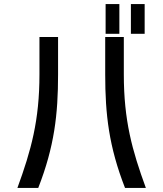

<svg xmlns="http://www.w3.org/2000/svg" viewBox="-20 -900 807 949"><path d="M570 -880H502V-733H570ZM66 29H169C249 -176 267 -335 267 -532V-717H175V-532C175 -305 134 -157 66 29ZM500 -532C500 -335 518 -176 598 29H701C633 -157 592 -305 592 -532V-717H500ZM627 -733H695V-880H627Z"/></svg>

Font: コーポレート・ロゴ ver3 Medium
Style: Regular
Weight: 500
Designer: [KANA_main] LOGOTYPE.JP [Source Han Sans] Ryoko NISHIZUKA 西塚涼子 (kana, bopomofo & ideographs); Paul D. Hunt (Latin, Greek
Version: Version 12.001;FEAKit 1.0